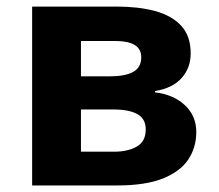

<svg xmlns="http://www.w3.org/2000/svg" viewBox="-20 -566 669 586"><path d="M562 -402.8Q562 -358.9 534.4 -327.9Q506.8 -296.9 453.1 -288.1V-284.2Q509.8 -277.3 544.4 -244.9Q579.1 -212.4 579.1 -163.1Q579.1 -116.2 554.7 -79.3Q530.3 -42.5 477.1 -21.2Q423.8 0 337.9 0H78.1V-545.9H337.9Q401.9 -545.9 452.6 -532.5Q503.4 -519 532.7 -487.8Q562 -456.5 562 -402.8ZM424.8 -170.9Q424.8 -203.1 399.7 -217.5Q374.5 -231.9 325.2 -231.9H227.1V-103H328.1Q370.1 -103 397.5 -118.7Q424.8 -134.3 424.8 -170.9ZM411.1 -391.1Q411.1 -416.5 391.1 -428.7Q371.1 -440.9 332 -440.9H227.1V-333H314.9Q362.3 -333 386.7 -346.7Q411.1 -360.4 411.1 -391.1Z"/></svg>

Font: Wonky
Style: Regular
Weight: 400
Designer: Monotype Design Team
Foundry: Monotype Imaging Inc.
Version: Version 3.000